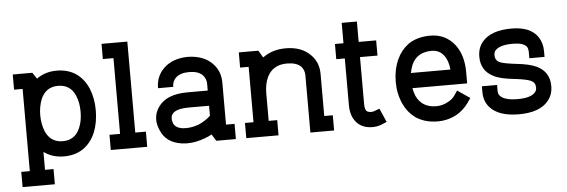

<svg xmlns="http://www.w3.org/2000/svg" viewBox="-45 -645 2713 919"><g transform="rotate(-5 1311.5 -185.0)"><path d="M185 140V67H144V-19Q185 11 241 11Q294 11 333 -15Q371 -41 392 -90Q411 -138 411 -195.5Q411 -253 392 -300Q371 -349 333 -375Q294 -401 241 -401Q185 -401 144 -371L124 -401H30V-328H71V67H30V140ZM158 -118Q144 -154 144 -195Q144 -236 158 -272Q182 -328 241 -328Q301 -328 324 -272Q338 -239 338 -195Q338 -151 324 -119Q301 -62 241 -62Q182 -62 158 -118Z M641 0V-73H590V-510H466V-437H517V-73H466V0Z M1067 -73V0H973L953 -32Q937 -23 920 -17Q876 0 834 0Q824 0 806 -2Q732 -13 707 -74Q680 -135 714 -185Q753 -243 856 -243H953V-275Q953 -300 936 -318Q915 -339 872 -339Q828 -339 807 -318Q790 -301 790 -275H717Q717 -332 755 -369Q796 -410 869 -412H874Q947 -410 988 -369Q1026 -332 1026 -275V-73ZM953 -170H856Q792 -170 775 -145Q764 -128 774 -101Q784 -79 816 -74Q825 -73 835 -73Q863 -73 894 -84Q929 -99 953 -122Z M1539 0V-73H1498V-275Q1498 -332 1460 -369Q1417 -412 1342 -412Q1280 -412 1236 -381Q1234 -379 1231 -378L1211 -412H1117V-339H1158V-73H1117V0H1272V-73H1231V-206Q1231 -249 1246 -282Q1273 -339 1342 -339Q1387 -339 1409 -318Q1425 -300 1425 -275V0Z M1724 0Q1746 0 1767 -8L1793 -19L1764 -85L1740 -76Q1733 -73 1724 -73Q1708 -73 1701 -80Q1693 -90 1693 -113V-339H1777V-412H1693V-510H1620V-412H1579V-339H1620V-113Q1620 -80 1632 -54Q1659 0 1724 0Z M2037 0Q2086 0 2129 -23Q2163 -43 2186 -75L2202 -98L2142 -139L2127 -117Q2114 -98 2093 -88Q2067 -73 2037 -73Q1968 -73 1941 -131Q1934 -148 1930 -169H2193V-223Q2193 -306 2153 -357Q2109 -412 2037 -412Q1973 -412 1930 -382Q1894 -355 1875 -313Q1853 -264 1853 -206Q1853 -149 1875 -100Q1894 -58 1930 -31Q1975 0 2037 0ZM2119 -242H1929Q1934 -265 1941 -282Q1967 -339 2037 -339Q2074 -339 2095 -311Q2115 -286 2119 -242Z M2427 0Q2527 0 2568 -50Q2593 -79 2593 -121Q2593 -190 2532 -219Q2499 -235 2432 -242H2431Q2373 -249 2354 -258Q2335 -268 2335 -291Q2335 -306 2342 -314Q2363 -339 2427 -339Q2478 -339 2494 -318Q2500 -308 2500 -291V-263H2573V-291Q2573 -330 2553 -360Q2517 -412 2427 -412Q2328 -412 2286 -362Q2262 -333 2262 -291Q2262 -222 2323 -193Q2354 -177 2423 -170H2424Q2481 -163 2499 -154Q2520 -144 2520 -121Q2520 -106 2512 -98Q2492 -73 2427 -73Q2363 -73 2342 -98Q2335 -106 2335 -121V-149H2262V-121Q2262 -79 2286 -50Q2328 0 2427 0Z"/></g></svg>

Font: Venice Serif Bold
Style: Regular
Weight: 700
Designer: Bruno Pierini
Foundry: Unio | Creative Solutions
Version: Version 1.000;PS 001.000;hotconv 1.0.70;makeotf.lib2.5.58329